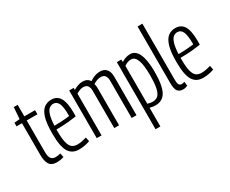

<svg xmlns="http://www.w3.org/2000/svg" viewBox="-133 -1195 2233 1861"><g transform="rotate(-30 983.5 -265.0)"><path d="M176 10Q114 10 91.5 -28Q69 -66 69 -130V-488H8V-528L69 -534L78 -663H122V-534H242V-488H122V-134Q122 -84 138 -62Q154 -40 190 -40Q218 -40 244 -49L253 -3Q231 4 211.5 7Q192 10 176 10Z M422 10Q346 10 309.5 -49.5Q273 -109 273 -253Q273 -367 292.5 -430Q312 -493 346.5 -518.5Q381 -544 428 -544Q491 -544 522.5 -492Q554 -440 554 -320Q554 -314 553.5 -302Q553 -290 553 -285Q522 -280 462.5 -274Q403 -268 328 -268Q328 -259 328 -247Q328 -168 339 -122.5Q350 -77 373 -58.5Q396 -40 433 -40Q458 -40 484 -45Q510 -50 536 -58L545 -12Q488 10 422 10ZM329 -309Q365 -309 400 -311Q435 -313 462 -315.5Q489 -318 500 -320Q500 -421 481.5 -460.5Q463 -500 425 -500Q401 -500 380.5 -485Q360 -470 346.5 -428.5Q333 -387 329 -309Z M624 0V-534H674V-511Q698 -526 724.5 -535Q751 -544 778 -544Q832 -544 856 -504Q877 -519 907 -531.5Q937 -544 974 -544Q1019 -544 1044 -515Q1069 -486 1069 -431V0H1015V-419Q1015 -452 1000.5 -473Q986 -494 951 -494Q930 -494 907.5 -485.5Q885 -477 867 -464Q874 -446 874 -421V0H820V-419Q820 -452 805.5 -473Q791 -494 756 -494Q737 -494 716.5 -486.5Q696 -479 678 -467V0Z M1161 210V-541H1211L1213 -513Q1259 -544 1311 -544Q1370 -544 1401 -476Q1432 -408 1432 -279Q1432 -125 1395.5 -57.5Q1359 10 1278 10Q1265 10 1249 8Q1233 6 1215 1V210ZM1270 -34Q1309 -34 1332.5 -56.5Q1356 -79 1366.5 -131Q1377 -183 1377 -273Q1377 -495 1293 -495Q1272 -495 1255 -489Q1238 -483 1215 -468V-44Q1249 -34 1270 -34Z M1562 -740V-115Q1562 -69 1572.5 -55.5Q1583 -42 1600 -42Q1613 -42 1633 -48L1638 -2Q1627 3 1614 6.5Q1601 10 1588 10Q1548 10 1528 -14.5Q1508 -39 1508 -110V-740Z M1811 10Q1735 10 1698.5 -49.5Q1662 -109 1662 -253Q1662 -367 1681.5 -430Q1701 -493 1735.5 -518.5Q1770 -544 1817 -544Q1880 -544 1911.5 -492Q1943 -440 1943 -320Q1943 -314 1942.5 -302Q1942 -290 1942 -285Q1911 -280 1851.5 -274Q1792 -268 1717 -268Q1717 -259 1717 -247Q1717 -168 1728 -122.5Q1739 -77 1762 -58.5Q1785 -40 1822 -40Q1847 -40 1873 -45Q1899 -50 1925 -58L1934 -12Q1877 10 1811 10ZM1718 -309Q1754 -309 1789 -311Q1824 -313 1851 -315.5Q1878 -318 1889 -320Q1889 -421 1870.5 -460.5Q1852 -500 1814 -500Q1790 -500 1769.5 -485Q1749 -470 1735.5 -428.5Q1722 -387 1718 -309Z"/></g></svg>

Font: Georama Condensed Light
Style: Regular
Weight: 300
Width: 3
Designer: Jean-Baptiste Levee
Foundry: Production Type
Version: Version 1.000